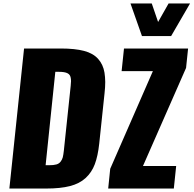

<svg xmlns="http://www.w3.org/2000/svg" viewBox="-20 -1090 1119 1110"><path d="M800.8 -881.3H969.2L1078.6 -1069.8H954.6L894 -962.9L857.4 -1069.8H734.4ZM605.5 0H984.9L998.5 -130.4H806.6L1055.7 -697.3L1067.4 -809.6H696.8L683.1 -678.7H863.8L617.2 -114.3ZM243.7 -134.8 299.8 -674.8H319.8C342.6 -674.8 359.3 -672.1 369.9 -666.7C380.5 -661.4 386.7 -652.7 388.7 -640.6C390 -634.8 390.6 -628.1 390.6 -620.6C390.6 -612.8 390 -603.8 388.7 -593.8L349.1 -218.8C347.2 -201.8 345.1 -189 342.8 -180.2C340.5 -171.4 336.3 -163.1 330.3 -155.3C324.3 -147.5 316.1 -142.1 305.7 -139.2C295.2 -136.2 281.2 -134.8 263.7 -134.8ZM34.2 0H247.1C301.8 0 347.5 -4.7 384.3 -14.2C421.1 -23.6 451.3 -39.1 474.9 -60.8C498.5 -82.4 516.2 -109 528.1 -140.6C540 -172.2 548.5 -211.9 553.7 -259.8L584.5 -551.8C587.1 -575.2 588.4 -596.7 588.4 -616.2C588.1 -636.4 586.6 -654.5 584 -670.4C578.8 -701.7 566.6 -728 547.4 -749.5C528.2 -771 501.1 -786.4 466.1 -795.7C431.1 -804.9 386.1 -809.6 331.1 -809.6H119.1Z"/></svg>

Font: Oswald
Style: Heavy
Weight: 800
Designer: Vernon Adams
Foundry: Vernon Adams
Version: 3.0; ttfautohint (v0.95.6-bc232) -l 8 -r 50 -G 200 -x 0 -w "